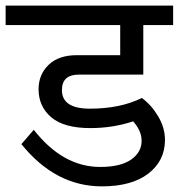

<svg xmlns="http://www.w3.org/2000/svg" viewBox="-40 -667 635 682"><path d="M240 -402Q180 -402 180 -347Q180 -281 279 -281Q387 -281 464 -319Q498 -294 522 -253.5Q546 -213 546 -170Q546 -96 487 -50.5Q428 -5 322 -5Q157 -5 36 -155L80 -206Q183 -74 316 -74Q388 -74 425.5 -100Q463 -126 463 -167Q463 -202 433 -236Q361 -212 281 -212Q187 -212 142 -250.5Q97 -289 97 -350Q97 -402 132.5 -436.5Q168 -471 233 -471H387V-578H-20V-647H575V-578H469V-402Z"/></svg>

Font: Martel Sans
Style: Regular
Weight: 400
Designer: Dan Reynolds and Mathieu Réguer
Foundry: Dan Reynolds and Mathieu Réguer
Version: Version 1.001;PS 001.001;hotconv 1.0.70;makeotf.lib2.5.58329